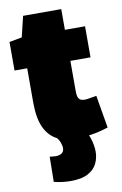

<svg xmlns="http://www.w3.org/2000/svg" viewBox="-96 -712 624 986"><g transform="rotate(-10 216.0 -219.0)"><path d="M252 10Q195 10 154.5 -12Q114 -34 92.5 -82.5Q71 -131 71 -210V-389H5V-538L71 -550L97 -658H296V-550H401V-388H296V-229Q296 -199 305.5 -189Q315 -179 334 -179Q345 -179 360 -182Q375 -185 396 -188L425 -18Q380 -3 337 3.5Q294 10 252 10ZM106 78Q115 79 123 80Q131 81 137 81Q157 81 169 72.5Q181 64 181 46Q181 39 178.5 29Q176 19 171.5 9Q167 -1 160 -8H318Q324 3 330 20.5Q336 38 339.5 57Q343 76 343 92Q343 127 328.5 156Q314 185 281 202.5Q248 220 191 220Q171 220 149.5 217.5Q128 215 104 209Z"/></g></svg>

Font: Georama ExtraCondensed Thin Black
Style: Regular
Weight: 900
Version: Version 1.001